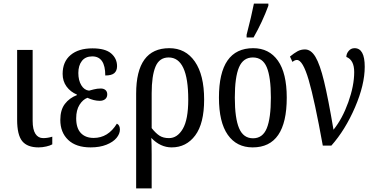

<svg xmlns="http://www.w3.org/2000/svg" viewBox="-20 -816 2106 1076"><path d="M76 -145V-536H163V-139Q163 -90 178.5 -66Q194 -42 222 -42Q247 -42 273 -50V-7Q261 0 239 5Q217 10 196 10Q133 10 104.5 -25Q76 -60 76 -145Z M318 -144Q318 -200 343.5 -233.5Q369 -267 411 -283V-286Q375 -301 353 -331Q331 -361 331 -402Q331 -470 375.5 -507.5Q420 -545 498 -545Q570 -545 603 -516.5Q636 -488 636 -445Q636 -420 621 -406.5Q606 -393 570 -393Q570 -500 497 -500Q459 -500 439 -474.5Q419 -449 419 -407Q419 -366 435.5 -338.5Q452 -311 479 -308Q486 -310 505.5 -315Q525 -320 545 -320Q561 -320 571 -311.5Q581 -303 581 -287Q581 -270 569.5 -260.5Q558 -251 539 -251Q506 -251 470 -268Q444 -258 425.5 -228.5Q407 -199 407 -153Q407 -98 433 -70.5Q459 -43 505 -43Q586 -43 635 -123Q652 -115 652 -90Q652 -66 633 -43Q614 -20 576.5 -5Q539 10 488 10Q406 10 362 -32Q318 -74 318 -144Z M743 -291Q743 -546 929 -546Q1020 -546 1072 -471Q1124 -396 1124 -258Q1124 -124 1074 -57Q1024 10 942 10Q879 10 828 -43Q830 -7 830 49V240H743ZM1035 -258Q1035 -494 925 -494Q873 -494 851.5 -442.5Q830 -391 830 -293V-98Q853 -69 874 -55.5Q895 -42 927 -42Q974 -42 1004.5 -94Q1035 -146 1035 -258Z M1207 -269Q1207 -546 1399 -546Q1488 -546 1537.5 -476Q1587 -406 1587 -269Q1587 10 1396 10Q1306 10 1256.5 -60.5Q1207 -131 1207 -269ZM1498 -269Q1498 -384 1475 -439Q1452 -494 1397 -494Q1343 -494 1319.5 -439Q1296 -384 1296 -269Q1296 -153 1320 -97Q1344 -41 1398 -41Q1452 -41 1475 -97Q1498 -153 1498 -269ZM1362 -621Q1390 -729 1403 -796H1484V-784Q1451 -694 1401 -606H1362Z M1644 -480Q1632 -480 1619 -469L1605 -499Q1628 -518 1647 -528.5Q1666 -539 1689 -539Q1723 -539 1748 -497Q1773 -455 1796 -360.5Q1819 -266 1849 -89Q1899 -151 1932 -243.5Q1965 -336 1965 -412Q1965 -480 1921 -497Q1921 -515 1934 -530.5Q1947 -546 1967 -546Q2024 -546 2024 -442Q2024 -341 1969.5 -214.5Q1915 -88 1837 0H1789Q1743 -255 1710 -367.5Q1677 -480 1644 -480Z"/></svg>

Font: Noto Serif Cond
Style: Regular
Weight: 400
Width: 3
Designer: Monotype Design Team
Foundry: Monotype Imaging Inc.
Version: Version 1.001